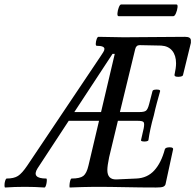

<svg xmlns="http://www.w3.org/2000/svg" viewBox="-89 -832 870 855"><path d="M-66 3Q-69 3 -69 -7Q-69 -17 -66 -27Q-63 -37 -59 -37Q-27 -37 -9 -48.5Q9 -60 32 -94L360 -583Q366 -592 371 -600Q376 -608 376 -614Q376 -628 342 -628Q337 -628 337.5 -638Q338 -648 341.5 -658Q345 -668 350 -668Q377 -668 405.5 -667Q434 -666 462 -666Q531 -666 599 -667Q667 -668 735 -668Q761 -668 761 -652Q761 -650 761 -647.5Q761 -645 761 -641L726 -498Q725 -493 715.5 -491Q706 -489 697 -490.5Q688 -492 688 -498Q695 -530 695 -550Q695 -585 678 -606Q661 -627 629 -629L533 -631Q517 -631 513 -613L445 -333H532Q553 -333 561 -339Q569 -345 575 -368L590 -426Q591 -431 600 -432.5Q609 -434 617 -432.5Q625 -431 624 -426Q617 -401 609.5 -373.5Q602 -346 596 -318Q587 -287 581 -258.5Q575 -230 572 -208Q571 -204 562.5 -202.5Q554 -201 546 -202.5Q538 -204 539 -208L551 -261Q555 -282 550.5 -288Q546 -294 524 -294H436L397 -132Q389 -93 389 -75Q389 -32 429 -33L518 -37Q567 -39 598 -73Q629 -107 645 -167Q647 -173 656 -175Q665 -177 673.5 -175.5Q682 -174 682 -168L648 -11Q645 -3 636.5 0Q628 3 606 3Q537 3 469 1.5Q401 0 333 0Q305 0 277.5 1Q250 2 222 3Q220 3 220.5 -7Q221 -17 223.5 -27Q226 -37 230 -37Q267 -37 282 -48.5Q297 -60 305 -95L352 -294H217L78 -82Q50 -37 117 -37Q120 -37 119.5 -27Q119 -17 116 -7Q113 3 109 3Q66 0 22 0Q-25 0 -66 3ZM422 -592H412L242 -333H361ZM439 -760Q433 -760 434 -773Q435 -786 440 -799Q445 -812 450 -812H697Q703 -812 701.5 -799Q700 -786 694.5 -773Q689 -760 683 -760Z"/></svg>

Font: Junicode Two Beta Condensed Medium
Style: Italic
Weight: 500
Width: 3
Italic angle: -9°
Version: Version 1.053; ttfautohint (v1.8.4)